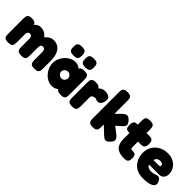

<svg xmlns="http://www.w3.org/2000/svg" viewBox="179 -1789 2868 2868"><g transform="rotate(45 1613.0 -355.0)"><path d="M118 9Q73 9 54 -4.5Q35 -18 31.5 -39Q28 -60 28 -82V-409Q28 -432 32 -452.5Q36 -473 55 -486Q74 -499 120 -499Q165 -499 185.5 -481.5Q206 -464 206 -425L189 -430Q189 -430 196.5 -440.5Q204 -451 218.5 -465Q233 -479 254 -489.5Q275 -500 302 -500Q333 -500 359 -492Q385 -484 406.5 -467.5Q428 -451 444 -427Q455 -440 474 -457Q493 -474 519.5 -487Q546 -500 579 -500Q638 -500 679.5 -470Q721 -440 742.5 -383Q764 -326 764 -245V-82Q764 -60 760 -39Q756 -18 737 -4.5Q718 9 672 9Q627 9 608 -5Q589 -19 585.5 -40Q582 -61 582 -83V-246Q582 -270 576.5 -285.5Q571 -301 560.5 -309Q550 -317 534 -317Q517 -317 506.5 -310Q496 -303 491.5 -287.5Q487 -272 487 -245V-82Q487 -60 483 -39Q479 -18 460 -4.5Q441 9 395 9Q350 9 331 -5Q312 -19 308.5 -40Q305 -61 305 -83V-246Q305 -270 300 -286Q295 -302 284.5 -309.5Q274 -317 257 -317Q237 -317 227 -307Q217 -297 213.5 -281Q210 -265 210 -246V-81Q210 -59 206 -38Q202 -17 183 -4Q164 9 118 9Z M1227 7Q1182 7 1160.5 -8Q1139 -23 1140 -42H1154Q1149 -35 1134.5 -23.5Q1120 -12 1096 -2.5Q1072 7 1037 7Q992 7 950.5 -13.5Q909 -34 876.5 -70Q844 -106 825 -151.5Q806 -197 806 -247Q806 -296 825 -341Q844 -386 877 -421.5Q910 -457 951 -477.5Q992 -498 1037 -498Q1071 -498 1094.5 -488Q1118 -478 1132.5 -466Q1147 -454 1152 -446H1141Q1140 -471 1161.5 -485Q1183 -499 1228 -499Q1273 -499 1291.5 -485.5Q1310 -472 1314 -451Q1318 -430 1318 -408V-83Q1318 -61 1314 -40Q1310 -19 1291.5 -6Q1273 7 1227 7ZM1062 -174Q1081 -174 1096.5 -184Q1112 -194 1121.5 -210.5Q1131 -227 1131 -246Q1131 -266 1121.5 -282Q1112 -298 1096 -308Q1080 -318 1060 -318Q1040 -318 1023.5 -308Q1007 -298 997 -281.5Q987 -265 987 -245Q987 -226 997.5 -210Q1008 -194 1025 -184Q1042 -174 1062 -174ZM1197 -544Q1151 -544 1132 -557.5Q1113 -571 1109 -592.5Q1105 -614 1105 -637Q1105 -660 1109 -681Q1113 -702 1132.5 -715Q1152 -728 1198 -728Q1244 -728 1263 -714.5Q1282 -701 1286 -679.5Q1290 -658 1290 -635Q1290 -613 1286 -592Q1282 -571 1263 -557.5Q1244 -544 1197 -544ZM946 -544Q900 -544 881 -557.5Q862 -571 858 -592.5Q854 -614 854 -637Q855 -660 858.5 -681Q862 -702 881.5 -715Q901 -728 947 -728Q993 -728 1012 -714.5Q1031 -701 1035 -679.5Q1039 -658 1039 -635Q1039 -613 1035 -592Q1031 -571 1012 -557.5Q993 -544 946 -544Z M1468 9Q1423 9 1404 -4.5Q1385 -18 1381.5 -39.5Q1378 -61 1378 -83V-409Q1378 -432 1382 -452.5Q1386 -473 1405 -486Q1424 -499 1469 -499Q1513 -499 1531.5 -487Q1550 -475 1554 -460.5Q1558 -446 1558 -438L1542 -444Q1542 -444 1550 -453Q1558 -462 1573.5 -474Q1589 -486 1610.5 -495Q1632 -504 1659 -504Q1668 -504 1681.5 -502.5Q1695 -501 1710.5 -497Q1726 -493 1739.5 -485Q1753 -477 1761.5 -464Q1770 -451 1770 -432Q1770 -382 1748.5 -347Q1727 -312 1692 -312Q1673 -312 1665 -314.5Q1657 -317 1653.5 -319.5Q1650 -322 1645.5 -324.5Q1641 -327 1629 -327Q1614 -327 1601.5 -323.5Q1589 -320 1579.5 -313Q1570 -306 1565 -296.5Q1560 -287 1560 -276V-81Q1560 -59 1556 -38Q1552 -17 1533 -4Q1514 9 1468 9Z M2243 -156Q2280 -123 2282.5 -93.5Q2285 -64 2249 -26Q2222 2 2202.5 10.5Q2183 19 2164 10.5Q2145 2 2119 -21L1996 -136V-81Q1996 -59 1992 -38Q1988 -17 1969.5 -4Q1951 9 1905 9Q1860 9 1841 -4.5Q1822 -18 1818.5 -39Q1815 -60 1815 -82V-639Q1815 -662 1819 -682.5Q1823 -703 1842 -716.5Q1861 -730 1906 -730Q1951 -730 1969.5 -716.5Q1988 -703 1992 -682Q1996 -661 1996 -638V-362L2081 -445Q2105 -468 2126 -476.5Q2147 -485 2167.5 -477.5Q2188 -470 2211 -445Q2250 -403 2248.5 -377Q2247 -351 2211 -315L2130 -244Z M2564 9Q2511 9 2472 -3Q2433 -15 2407.5 -40Q2382 -65 2369.5 -103Q2357 -141 2357 -192V-580Q2357 -603 2361 -622.5Q2365 -642 2384 -654.5Q2403 -667 2448 -667Q2492 -667 2511 -653.5Q2530 -640 2534 -619Q2538 -598 2538 -576V-201Q2538 -190 2539.5 -182.5Q2541 -175 2544 -171Q2547 -167 2552 -165Q2557 -163 2565 -163Q2591 -163 2611.5 -159Q2632 -155 2643.5 -138Q2655 -121 2655 -81Q2655 -36 2641 -17Q2627 2 2606 5.5Q2585 9 2564 9ZM2336 -493H2453L2591 -498Q2613 -498 2633.5 -494Q2654 -490 2667.5 -471Q2681 -452 2681 -406Q2681 -364 2667.5 -345Q2654 -326 2633.5 -321Q2613 -316 2590 -316L2463 -319H2332Q2298 -321 2285 -341Q2272 -361 2272 -407Q2272 -450 2288 -471.5Q2304 -493 2336 -493Z M2979 20Q2904 20 2852 -4.5Q2800 -29 2768 -68.5Q2736 -108 2721 -154Q2706 -200 2706 -243Q2706 -322 2741 -382Q2776 -442 2838 -476Q2900 -510 2980 -510Q3042 -510 3086 -490Q3130 -470 3157.5 -439Q3185 -408 3198 -373Q3211 -338 3211 -308Q3211 -251 3183 -221Q3155 -191 3111 -191H2898Q2902 -175 2914.5 -163.5Q2927 -152 2946 -145.5Q2965 -139 2987 -139Q3009 -139 3026 -141.5Q3043 -144 3055.5 -148Q3068 -152 3078.5 -156Q3089 -160 3097.5 -162.5Q3106 -165 3114 -165Q3132 -165 3147 -153Q3162 -141 3174 -117Q3181 -104 3184 -92.5Q3187 -81 3187 -71Q3187 -41 3162.5 -21Q3138 -1 3092 9.5Q3046 20 2979 20ZM2898 -285H3010Q3024 -285 3030.5 -291Q3037 -297 3037 -309Q3037 -322 3029.5 -331Q3022 -340 3009 -344.5Q2996 -349 2978 -349Q2954 -349 2936 -339.5Q2918 -330 2908.5 -315.5Q2899 -301 2898 -285Z"/></g></svg>

Font: Fredoka Light
Style: Bold
Weight: 700
Version: Version 2.001